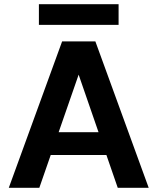

<svg xmlns="http://www.w3.org/2000/svg" viewBox="-20 -898 753 918"><path d="M22 0 277 -700H436L691 0H543L356 -541L168 0ZM134 -157 171 -266H531L567 -157ZM166 -779V-878H547V-779Z"/></svg>

Font: DM Sans 17pt ExtraBold
Style: Regular
Weight: 800
Version: Version 4.004;gftools[0.9.30]